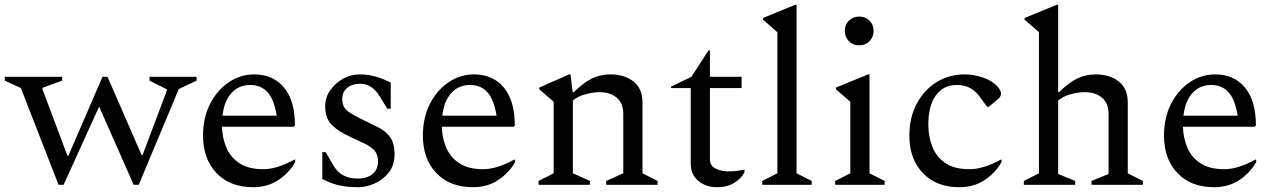

<svg xmlns="http://www.w3.org/2000/svg" viewBox="-43 -770 5304 800"><path d="M201 0 44 -403 -23 -434V-450H216V-434L134 -404V-398L238 -121H242L384 -450H405L547 -124H551L652 -392V-398L580 -434V-450H776V-434L702 -399L535 0H514L370 -326L222 0Z M1012 10Q915 10 859 -49Q803 -108 803 -205Q803 -280 832.5 -337.5Q862 -395 910.5 -427.5Q959 -460 1016 -460Q1095 -460 1140.5 -405Q1186 -350 1186 -247L1181 -242H882Q883 -196 900 -155.5Q917 -115 954.5 -90Q992 -65 1055 -65Q1110 -65 1184 -105H1187V-95Q1164 -52 1118.5 -21Q1073 10 1012 10ZM1000 -416Q952 -416 921.5 -382.5Q891 -349 884 -288H1110Q1099 -356 1071.5 -386Q1044 -416 1000 -416Z M1450 10Q1403 10 1369 2Q1335 -6 1300 -24V-136H1314L1346 -81Q1377 -26 1447 -26Q1487 -26 1509.5 -45Q1532 -64 1532 -97Q1532 -126 1518 -142Q1504 -158 1478.5 -170.5Q1453 -183 1418 -199Q1367 -222 1339.5 -249.5Q1312 -277 1312 -327Q1312 -364 1333 -394Q1354 -424 1386.5 -442Q1419 -460 1454 -460Q1491 -460 1522 -451Q1553 -442 1585 -426V-317H1571L1538 -370Q1521 -397 1501 -409Q1481 -421 1458 -421Q1424 -421 1403.5 -404Q1383 -387 1383 -357Q1383 -323 1407.5 -305.5Q1432 -288 1479 -266Q1507 -252 1535.5 -238Q1564 -224 1582.5 -198.5Q1601 -173 1601 -126Q1601 -82 1577 -51.5Q1553 -21 1518 -5.5Q1483 10 1450 10Z M1928 10Q1831 10 1775 -49Q1719 -108 1719 -205Q1719 -280 1748.5 -337.5Q1778 -395 1826.5 -427.5Q1875 -460 1932 -460Q2011 -460 2056.5 -405Q2102 -350 2102 -247L2097 -242H1798Q1799 -196 1816 -155.5Q1833 -115 1870.5 -90Q1908 -65 1971 -65Q2026 -65 2100 -105H2103V-95Q2080 -52 2034.5 -21Q1989 10 1928 10ZM1916 -416Q1868 -416 1837.5 -382.5Q1807 -349 1800 -288H2026Q2015 -356 1987.5 -386Q1960 -416 1916 -416Z M2201 0V-16L2264 -48V-346L2204 -398V-405L2328 -460H2334L2343 -386H2348Q2386 -424 2421.5 -442Q2457 -460 2500 -460Q2559 -460 2596.5 -430.5Q2634 -401 2634 -343V-48L2697 -16V0H2483V-16L2554 -48V-296Q2554 -340 2526.5 -363Q2499 -386 2455 -386Q2428 -386 2395.5 -377Q2363 -368 2344 -351V-48L2415 -16V0Z M2943 10Q2899 10 2867 -16Q2835 -42 2835 -89V-403H2753V-409L2838 -450L2909 -560H2915V-450H3047V-403H2915V-106Q2915 -80 2938 -68Q2961 -56 2992 -56Q3011 -56 3027.5 -58Q3044 -60 3056 -63H3059V-53Q3049 -30 3019.5 -10Q2990 10 2943 10Z M3133 0V-16L3196 -48V-636L3136 -688V-695L3270 -750H3276V-48L3339 -16V0Z M3537 -581Q3511 -581 3494 -598.5Q3477 -616 3477 -641Q3477 -667 3494 -684Q3511 -701 3537 -701Q3563 -701 3580 -684Q3597 -667 3597 -641Q3597 -616 3580 -598.5Q3563 -581 3537 -581ZM3437 0V-16L3500 -48V-346L3440 -398V-405L3574 -460H3580V-48L3643 -16V0Z M3955 10Q3858 10 3802 -49Q3746 -108 3746 -205Q3746 -280 3776.5 -337.5Q3807 -395 3859 -427.5Q3911 -460 3976 -460Q4016 -460 4054 -446.5Q4092 -433 4112 -411Q4128 -392 4128 -381Q4128 -367 4115 -357L4077 -325H4070L4036 -371Q4021 -391 3998.5 -403.5Q3976 -416 3943 -416Q3888 -416 3856.5 -372.5Q3825 -329 3825 -251Q3825 -203 3841 -160.5Q3857 -118 3894.5 -91.5Q3932 -65 3998 -65Q4053 -65 4127 -105H4130V-95Q4107 -52 4061.5 -21Q4016 10 3955 10Z M4223 0V-16L4286 -48V-636L4226 -688V-695L4360 -750H4366V-386H4370Q4408 -424 4443.5 -442Q4479 -460 4522 -460Q4581 -460 4618.5 -430.5Q4656 -401 4656 -343V-48L4719 -16V0H4505V-16L4576 -45V-296Q4576 -340 4548.5 -363Q4521 -386 4477 -386Q4450 -386 4417.5 -377Q4385 -368 4366 -351V-45L4437 -16V0Z M5016 10Q4919 10 4863 -49Q4807 -108 4807 -205Q4807 -280 4836.5 -337.5Q4866 -395 4914.5 -427.5Q4963 -460 5020 -460Q5099 -460 5144.5 -405Q5190 -350 5190 -247L5185 -242H4886Q4887 -196 4904 -155.5Q4921 -115 4958.5 -90Q4996 -65 5059 -65Q5114 -65 5188 -105H5191V-95Q5168 -52 5122.5 -21Q5077 10 5016 10ZM5004 -416Q4956 -416 4925.5 -382.5Q4895 -349 4888 -288H5114Q5103 -356 5075.5 -386Q5048 -416 5004 -416Z"/></svg>

Font: Spectral
Style: Regular
Weight: 400
Designer: Jean-Baptiste Levee
Foundry: Production Type
Version: Version 2.001